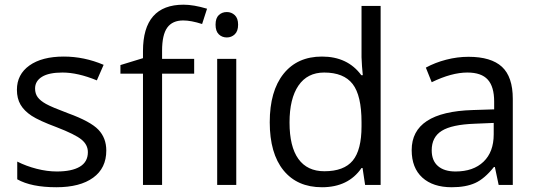

<svg xmlns="http://www.w3.org/2000/svg" viewBox="-20 -785 2278 815"><path d="M431.2 -146Q431.2 -71.3 375.5 -30.8Q319.8 9.8 219.2 9.8Q112.8 9.8 53.2 -23.9V-99.1Q91.8 -79.6 136 -68.4Q180.2 -57.1 221.2 -57.1Q284.7 -57.1 318.8 -77.4Q353 -97.7 353 -139.2Q353 -170.4 325.9 -192.6Q298.8 -214.8 220.2 -245.1Q145.5 -272.9 114 -293.7Q82.5 -314.5 67.1 -340.8Q51.8 -367.2 51.8 -403.8Q51.8 -469.2 105 -507.1Q158.2 -544.9 251 -544.9Q337.4 -544.9 419.9 -509.8L391.1 -443.8Q310.5 -477.1 245.1 -477.1Q187.5 -477.1 158.2 -459Q128.9 -440.9 128.9 -409.2Q128.9 -387.7 139.9 -372.6Q150.9 -357.4 175.3 -343.8Q199.7 -330.1 269 -304.2Q364.3 -269.5 397.7 -234.4Q431.2 -199.2 431.2 -146Z M804.2 -472.2H668V0H586.9V-472.2H491.2V-508.8L586.9 -538.1V-567.9Q586.9 -765.1 759.3 -765.1Q801.8 -765.1 858.9 -748L837.9 -683.1Q791 -698.2 757.8 -698.2Q711.9 -698.2 689.9 -667.7Q668 -637.2 668 -569.8V-535.2H804.2ZM982.9 0H901.9V-535.2H982.9ZM895 -680.2Q895 -708 908.7 -720.9Q922.4 -733.9 942.9 -733.9Q962.4 -733.9 976.6 -720.7Q990.7 -707.5 990.7 -680.2Q990.7 -652.8 976.6 -639.4Q962.4 -626 942.9 -626Q922.4 -626 908.7 -639.4Q895 -652.8 895 -680.2Z M1519 -71.8H1514.6Q1458.5 9.8 1346.7 9.8Q1241.7 9.8 1183.3 -62Q1125 -133.8 1125 -266.1Q1125 -398.4 1183.6 -471.7Q1242.2 -544.9 1346.7 -544.9Q1455.6 -544.9 1513.7 -465.8H1520L1516.6 -504.4L1514.6 -542V-759.8H1595.7V0H1529.8ZM1356.9 -58.1Q1439.9 -58.1 1477.3 -103.3Q1514.6 -148.4 1514.6 -249V-266.1Q1514.6 -379.9 1476.8 -428.5Q1439 -477.1 1356 -477.1Q1284.7 -477.1 1246.8 -421.6Q1209 -366.2 1209 -265.1Q1209 -162.6 1246.6 -110.4Q1284.2 -58.1 1356.9 -58.1Z M2096.7 0 2080.6 -76.2H2076.7Q2036.6 -25.9 1996.8 -8.1Q1957 9.8 1897.5 9.8Q1817.9 9.8 1772.7 -31.2Q1727.5 -72.3 1727.5 -147.9Q1727.5 -310.1 1986.8 -317.9L2077.6 -320.8V-354Q2077.6 -417 2050.5 -447Q2023.4 -477.1 1963.9 -477.1Q1897 -477.1 1812.5 -436L1787.6 -498Q1827.1 -519.5 1874.3 -531.7Q1921.4 -543.9 1968.8 -543.9Q2064.5 -543.9 2110.6 -501.5Q2156.7 -459 2156.7 -365.2V0ZM1913.6 -57.1Q1989.3 -57.1 2032.5 -98.6Q2075.7 -140.1 2075.7 -214.8V-263.2L1994.6 -259.8Q1897.9 -256.3 1855.2 -229.7Q1812.5 -203.1 1812.5 -147Q1812.5 -103 1839.1 -80.1Q1865.7 -57.1 1913.6 -57.1Z"/></svg>

Font: f06896923
Style: Regular
Weight: 400
Foundry: Ascender Corporation
Version: Version 1.10